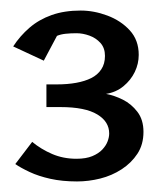

<svg xmlns="http://www.w3.org/2000/svg" viewBox="-20 -743 297 364"><path d="M126 -399Q98 -399 75.5 -404Q53 -409 36 -417Q19 -425 9 -432L41 -474Q58 -460 79 -451Q100 -442 125 -442Q143 -442 155 -447Q167 -452 174 -459.5Q181 -467 184 -475Q187 -483 187 -490Q187 -501 181.5 -510Q176 -519 164.5 -526Q153 -533 135.5 -536.5Q118 -540 95 -540H68V-583H88Q108 -583 124.5 -586Q141 -589 153 -595Q165 -601 172 -611.5Q179 -622 179 -637Q179 -652 170.5 -661.5Q162 -671 149.5 -675.5Q137 -680 125 -680Q114 -680 104.5 -679Q95 -678 88 -675L63 -628L5 -655Q18 -675 36 -690.5Q54 -706 78 -714.5Q102 -723 133 -723Q158 -723 183.5 -713.5Q209 -704 226 -685.5Q243 -667 243 -639Q243 -622 235.5 -606.5Q228 -591 214 -579.5Q200 -568 181 -565Q197 -562 213 -554Q229 -546 240.5 -531Q252 -516 252 -493Q252 -469 240.5 -451.5Q229 -434 210.5 -422Q192 -410 170 -404.5Q148 -399 126 -399Z"/></svg>

Font: Kreon Light Medium
Style: Regular
Weight: 500
Version: Version 2.002